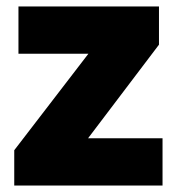

<svg xmlns="http://www.w3.org/2000/svg" viewBox="-20 -573 547 593"><path d="M482 0H24V-109L253 -407H37V-553H471V-435L252 -146H482Z"/></svg>

Font: Noto Sans Cherokee Black
Style: Regular
Weight: 900
Designer: Monotype Design Team
Foundry: Monotype Imaging Inc.
Version: Version 2.001; ttfautohint (v1.8.4.7-5d5b)